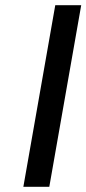

<svg xmlns="http://www.w3.org/2000/svg" viewBox="-20 -720 333 740"><path d="M70 0 193 -700H293L170 0Z"/></svg>

Font: Cuprum Medium
Style: Italic
Weight: 500
Italic angle: -10°
Version: Version 3.000